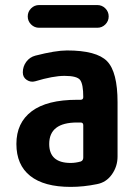

<svg xmlns="http://www.w3.org/2000/svg" viewBox="-20 -730 540 760"><path d="M309.6 -106.4V-234.4Q309.6 -245.1 298.8 -245.1H285.2Q174.8 -245.1 174.8 -160.2Q174.8 -85 259.8 -85Q279.3 -85 299.8 -90.8Q309.6 -94.7 309.6 -106.4ZM245.1 -530.3Q362.3 -530.3 403.8 -487.8Q445.3 -445.3 445.3 -325.2V-110.4Q445.3 -71.3 422.9 -39.6Q400.4 -7.8 363.3 -1Q310.5 9.8 259.8 9.8Q154.3 9.8 99.6 -33.7Q44.9 -77.1 44.9 -160.2Q44.9 -244.1 105.5 -289.6Q166 -335 285.2 -335H298.8Q309.6 -335 309.6 -345.7Q309.6 -396.5 297.4 -413.1Q285.2 -429.7 235.4 -429.7Q190.4 -429.7 119.1 -408.2Q101.6 -403.3 85.9 -413.6Q70.3 -423.8 70.3 -443.4Q70.3 -466.8 84 -485.4Q97.7 -503.9 120.1 -509.8Q200.2 -530.3 245.1 -530.3ZM365.2 -710Q383.8 -710 397 -696.8Q410.2 -683.6 410.2 -665Q410.2 -646.5 397 -633.3Q383.8 -620.1 365.2 -620.1H134.8Q116.2 -620.1 103 -633.3Q89.8 -646.5 89.8 -665Q89.8 -683.6 103 -696.8Q116.2 -710 134.8 -710Z"/></svg>

Font: Rounded-X Mgen+ 1mn bold
Style: Bold
Weight: 700
Designer: [Source Han Sans]
Ryoko NISHIZUKA  (kana & ideographs); Paul D. Hunt (Latin, Greek & Cyrillic); Wenlong ZHANG  (bopomofo
Version: Version 1.059.20150602